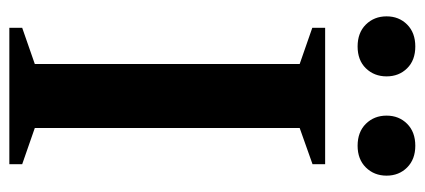

<svg xmlns="http://www.w3.org/2000/svg" viewBox="-269 -640 909 411"><g transform="rotate(90 185.5 -434.5)"><path d="M331.5 -27.5V0H39.5V-27.5L117 -54.5V-621.5L39.5 -648.5V-676H331.5V-649L254 -621.5V-54.5ZM79.5 -745.5Q50 -745.5 32.5 -763.2Q15 -781 15 -807.5Q15 -834 32.5 -851.5Q50 -869 79.5 -869Q109 -869 126.2 -851.5Q143.5 -834 143.5 -807.5Q143.5 -781 126.2 -763.2Q109 -745.5 79.5 -745.5ZM292 -745.5Q262.5 -745.5 245 -763.2Q227.5 -781 227.5 -807.5Q227.5 -834 245 -851.5Q262.5 -869 292 -869Q321 -869 338.5 -851.5Q356 -834 356 -807.5Q356 -781 338.5 -763.2Q321 -745.5 292 -745.5Z"/></g></svg>

Font: Newsreader 16pt SemiBold
Style: Regular
Weight: 600
Designer: Hugues Gentile
Foundry: Production Type
Version: Version 1.003